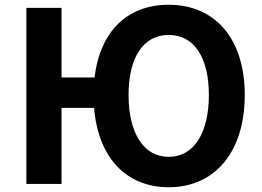

<svg xmlns="http://www.w3.org/2000/svg" viewBox="-20 -774 1104 808"><path d="M690 -114C583 -114 521 -216 521 -374C521 -532 583 -627 690 -627C797 -627 859 -532 859 -374C859 -216 797 -114 690 -114ZM690 14C883 14 1010 -133 1010 -374C1010 -614 883 -754 690 -754C517 -754 401 -643 378 -448H239V-741H91V0H239V-320H376C393 -111 511 14 690 14Z"/></svg>

Font: Noto Sans CJK SC
Style: Bold
Weight: 700
Designer: Ryoko NISHIZUKA 西塚涼子 (kana, bopomofo & ideographs); Paul D. Hunt (Latin, Greek & Cyrillic); Sandoll Communications 산돌커뮤니
Foundry: Adobe
Version: Version 2.004;hotconv 1.0.118;makeotfexe 2.5.65603